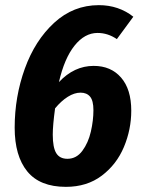

<svg xmlns="http://www.w3.org/2000/svg" viewBox="-20 -709 554 746"><path d="M490 -279Q490 -206 461.5 -138Q433 -70 375.5 -26.5Q318 17 236 17Q135 17 86 -43Q37 -103 37 -213Q37 -333 76.5 -442.5Q116 -552 190.5 -620.5Q265 -689 364 -689Q441 -689 498 -644L434 -557Q399 -581 359 -581Q309 -581 269.5 -531.5Q230 -482 209 -390Q268 -453 344 -453Q411 -453 450.5 -407.5Q490 -362 490 -279ZM343 -281Q343 -318 330 -333.5Q317 -349 293 -349Q269 -349 243.5 -333Q218 -317 194 -288Q185 -222 185 -186Q185 -136 198.5 -114Q212 -92 242 -92Q277 -92 300 -123Q323 -154 333 -197.5Q343 -241 343 -281Z"/></svg>

Font: Fira Sans Condensed
Style: Bold Italic
Weight: 700
Width: 3
Italic angle: -8°
Designer: Carrois Corporate & Edenspiekermann AG
Foundry: Carrois Corporate GbR & Edenspiekermann AG
Version: Version 4.203